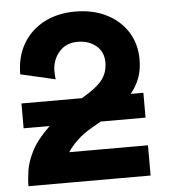

<svg xmlns="http://www.w3.org/2000/svg" viewBox="-52 -783 739 831"><g transform="rotate(-5 317.0 -367.5)"><path d="M38.1 0Q38.1 -29.3 43.9 -68.1Q49.8 -106.9 73.7 -153.3Q97.7 -199.7 152.3 -251.5H39.1V-359.4H301.3L304.7 -361.3Q367.2 -397.5 391.8 -429.2Q416.5 -460.9 416.5 -504.9Q416.5 -551.3 384.3 -577.6Q352.1 -604 304.7 -604Q252.9 -604 223.1 -568.8Q193.4 -533.7 193.4 -485.4Q193.4 -470.2 194.6 -461.7Q195.8 -453.1 195.8 -450.7L44.9 -485.4Q44.9 -561.5 77.9 -617.7Q110.8 -673.8 169.4 -704.6Q228 -735.4 304.7 -735.4Q381.3 -735.4 439.9 -706.3Q498.5 -677.2 531.7 -625.2Q564.9 -573.2 564.9 -504.9Q564.9 -459 551.3 -423.6Q537.6 -388.2 513.7 -359.4H568.8V-251.5H373.5Q363.8 -245.6 354 -240Q344.2 -234.4 334 -228.5Q294.9 -206.1 269 -181.2Q243.2 -156.2 226.6 -131.3H568.8V0Z"/></g></svg>

Font: Giphurs
Style: Bold
Weight: 700
Version: Version 0.920; ttfautohint (v1.8.4.7-5d5b)